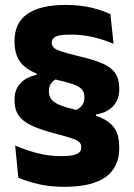

<svg xmlns="http://www.w3.org/2000/svg" viewBox="-20 -672 531 760"><path d="M360.5 -189 273 -233.5Q294 -241 304 -253.8Q314 -266.5 314 -284.5V-287Q314 -307 303.8 -318.5Q293.5 -330 269.5 -338.5Q245.5 -347 203 -356.5Q141.5 -370.5 105.2 -389.8Q69 -409 53.2 -437.5Q37.5 -466 37.5 -505.5V-510Q37.5 -582 89 -617.2Q140.5 -652.5 240.5 -652.5Q296.5 -652.5 341.2 -641.8Q386 -631 417 -616L429.5 -498.5Q394.5 -514 351 -524.5Q307.5 -535 259.5 -535Q215.5 -535 200.2 -527Q185 -519 185 -504V-502Q185 -491.5 192.5 -483.8Q200 -476 223.5 -468.2Q247 -460.5 294 -449Q348.5 -436.5 383.5 -421.8Q418.5 -407 435.2 -383.8Q452 -360.5 452 -322V-317.5Q452 -277.5 427.2 -251.2Q402.5 -225 360 -219ZM124.5 -399 215 -364.5Q194 -357 183.8 -344Q173.5 -331 173.5 -313.5V-310.5Q173.5 -292.5 182.8 -279.5Q192 -266.5 215.5 -256.8Q239 -247 283 -236.5Q343 -223 380.2 -206Q417.5 -189 434.8 -161.8Q452 -134.5 452 -89.5V-85Q452 -10.5 398.5 28.5Q345 67.5 234.5 67.5Q176.5 67.5 131 56.5Q85.5 45.5 52.5 31.5L40 -96Q77.5 -79.5 123.8 -66.8Q170 -54 223 -54Q265.5 -54 283.5 -62.2Q301.5 -70.5 301.5 -87.5V-90Q301.5 -102.5 292.8 -110.2Q284 -118 261.2 -125.5Q238.5 -133 196 -144Q139.5 -159 104.8 -175.2Q70 -191.5 53.8 -215Q37.5 -238.5 37.5 -274V-279Q37.5 -318 61.5 -343Q85.5 -368 125 -375.5Z"/></svg>

Font: Anek Kannada
Style: Bold
Weight: 700
Version: Version 1.003